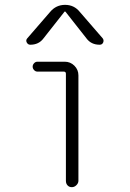

<svg xmlns="http://www.w3.org/2000/svg" viewBox="-20 -775 540 795"><path d="M252.9 -26.4V-469.7Q252.9 -478.5 244.1 -478.5H134.8Q127 -478.5 121.1 -484.9Q115.2 -491.2 115.2 -499Q115.2 -506.8 121.1 -513.2Q127 -519.5 134.8 -519.5H248Q271.5 -519.5 288.1 -502.9Q304.7 -486.3 304.7 -462.9V-26.4Q304.7 -16.6 296.4 -8.3Q288.1 0 277.3 0Q266.6 0 259.8 -7.3Q252.9 -14.6 252.9 -26.4ZM105.5 -589.8Q95.7 -589.8 90.8 -599.1Q85.9 -608.4 92.8 -616.2L187.5 -725.6Q211.9 -754.9 249.5 -754.9Q287.1 -754.9 310.5 -725.6L405.3 -616.2Q411.1 -608.4 407.2 -599.1Q403.3 -589.8 392.6 -589.8Q357.4 -589.8 337.9 -616.2L251 -726.6Q250 -727.5 249 -727.5L247.1 -726.6L160.2 -616.2Q140.6 -589.8 105.5 -589.8Z"/></svg>

Font: Rounded Mgen+ 1mn light
Style: Regular
Weight: 200
Designer: [Source Han Sans]
Ryoko NISHIZUKA  (kana & ideographs); Paul D. Hunt (Latin, Greek & Cyrillic); Wenlong ZHANG  (bopomofo
Version: Version 1.059.20150602